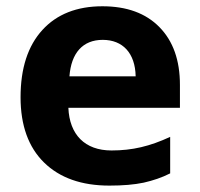

<svg xmlns="http://www.w3.org/2000/svg" viewBox="-20 -576 631 606"><path d="M304.2 -450.2C367.2 -450.2 406.7 -408.7 408.2 -335H199.2C204.6 -408.7 241.2 -450.2 304.2 -450.2ZM325.2 9.8C367.7 9.8 403.8 6.8 433.6 0.5C463.4 -6.3 491.2 -15.6 517.1 -28.8V-144C453.1 -114.3 397.9 -101.1 332 -101.1C247.6 -101.1 199.2 -151.4 195.8 -235.8H547.9V-308.1C547.9 -385.7 526.4 -446.3 483.4 -490.2C440.4 -534.2 380.4 -556.2 303.2 -556.2C222.7 -556.2 159.2 -531.2 113.8 -481.4C67.9 -431.2 44.9 -360.4 44.9 -269C44.9 -180.2 69.8 -111.3 119.1 -63C168.5 -14.6 237.3 9.8 325.2 9.8Z"/></svg>

Font: Samim
Style: Bold
Weight: 700
Foundry: DejaVu fonts team - Redesigned by Saber Rastikerdar
Version: Version 4.0.5